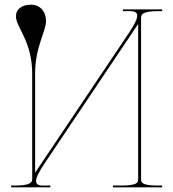

<svg xmlns="http://www.w3.org/2000/svg" viewBox="-20 -800 740 820"><path d="M117.5 -485V-36C117.5 -21.5 111 -7.5 42.5 -7.5H27.5V0H195V-7.5H163C142.5 -7.5 134 -14.5 134 -27C134 -44 149.5 -70.5 171 -103L570 -697.5V-33.5C570 -19 563.5 -7.5 495 -7.5H462.5V0H672.5V-7.5H657.5C589 -7.5 582.5 -19 582.5 -33.5V-724C582.5 -738.5 589 -752.5 657.5 -752.5H672.5V-760H505V-752.5H537C557.5 -752.5 566 -745.5 566 -733C566 -716 550.5 -689.5 529 -657L130 -62.5V-485C130 -601 176.5 -664.5 176.5 -710C176.5 -752 150.5 -780 112 -780C73.5 -780 48 -760.5 48 -731C48 -683 117.5 -625 117.5 -485Z"/></svg>

Font: ZnikomitNo24
Style: Regular
Weight: 500
Designer: gluk
Foundry: gluk
Version: Version 0.55